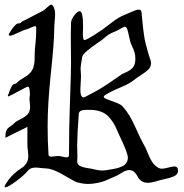

<svg xmlns="http://www.w3.org/2000/svg" viewBox="-23 -805 789 825"><path d="M309.6 -135.7Q309.6 -127 309.1 -119.6Q308.6 -112.3 308.6 -111.3Q308.6 -103.5 313 -98.1Q317.4 -92.8 325.2 -89.8Q333 -86.9 340.8 -85Q348.6 -83 360.4 -81.5Q372.1 -80.1 377.9 -78.1Q400.4 -72.3 417 -72.3Q430.7 -72.3 453.1 -77.1L464.8 -79.1Q476.6 -81.1 481.4 -82.5Q486.3 -84 496.6 -87.9Q506.8 -91.8 512.2 -96.2Q517.6 -100.6 522 -108.9Q526.4 -117.2 526.4 -127Q526.4 -148.4 489.3 -224.6Q487.3 -228.5 479.5 -246.6Q471.7 -264.6 464.8 -275.9Q458 -287.1 445.3 -301.8Q432.6 -316.4 413.1 -324.2Q393.6 -332 369.1 -333H348.6Q316.4 -333 315.4 -315.4Q308.6 -219.7 308.6 -181.6Q308.6 -168.9 309.1 -154.8Q309.6 -140.6 309.6 -135.7ZM325.2 -477.5Q325.2 -468.8 323.7 -449.2Q322.3 -429.7 322.3 -420.9Q322.3 -386.7 335.9 -386.7Q338.9 -386.7 344.7 -389.6Q382.8 -409.2 405.3 -422.4Q427.7 -435.5 456.5 -455.6Q485.4 -475.6 501 -486.3Q502 -486.3 522 -496.1Q542 -505.9 550.3 -518.1Q558.6 -530.3 558.6 -553.7Q558.6 -580.1 543 -609.4Q537.1 -621.1 532.7 -643.1Q528.3 -665 524.4 -677.7Q520.5 -690.4 512.7 -690.4Q511.7 -690.4 503.9 -686.5Q483.4 -673.8 462.9 -666Q442.4 -658.2 422.9 -639.6Q418.9 -635.7 394.5 -619.1Q370.1 -602.5 351.1 -586.4Q332 -570.3 330.1 -560.5Q323.2 -517.6 323.2 -511.7Q323.2 -504.9 324.2 -494.6Q325.2 -484.4 325.2 -477.5ZM96.7 -432.6Q92.8 -432.6 54.2 -411.6Q15.6 -390.6 12.7 -390.6Q10.7 -390.6 10.7 -392.6Q10.7 -395.5 11.7 -396.5Q22.5 -426.8 27.8 -435.1Q33.2 -443.4 39.1 -443.8Q44.9 -444.3 50.8 -450.2Q59.6 -460 82.5 -473.1Q105.5 -486.3 115.7 -504.4Q126 -522.5 126 -560.5V-570.3Q126 -589.8 129.4 -618.2Q132.8 -646.5 132.8 -684.6Q132.8 -692.4 127 -692.4Q122.1 -692.4 108.9 -686Q95.7 -679.7 89.8 -678.7Q78.1 -675.8 52.7 -663.6Q27.3 -651.4 21.5 -651.4Q14.6 -651.4 14.6 -658.2Q28.3 -681.6 38.6 -692.9Q48.8 -704.1 53.7 -704.1Q58.6 -704.1 62.5 -705.1Q66.4 -706.1 69.3 -710.9L162.1 -758.8Q167 -761.7 179.7 -773.4Q192.4 -785.2 197.3 -785.2Q203.1 -785.2 208.5 -772.5Q213.9 -759.8 213.9 -740.2Q213.9 -732.4 211.9 -712.4Q210 -692.4 210 -680.7Q210 -625 195.8 -492.7Q181.6 -360.4 181.6 -262.7Q181.6 -199.2 185.5 -140.6Q185.5 -131.8 198.2 -131.8Q202.1 -131.8 211.9 -133.3Q221.7 -134.8 226.6 -134.8Q232.4 -134.8 245.1 -131.8Q257.8 -128.9 262.7 -128.9Q273.4 -128.9 273.4 -137.7Q273.4 -254.9 277.8 -373Q282.2 -491.2 282.2 -533.2Q282.2 -554.7 281.7 -591.3Q281.2 -627.9 281.2 -647.5Q281.2 -684.6 282.2 -708Q283.2 -721.7 296.4 -739.3Q309.6 -756.8 319.3 -756.8Q334 -756.8 334 -690.4Q334 -684.6 333.5 -674.8Q333 -665 333 -661.1Q333 -632.8 339.8 -632.8Q344.7 -632.8 361.8 -642.6Q378.9 -652.3 397.5 -665Q416 -677.7 417 -677.7Q425.8 -683.6 457 -708Q488.3 -732.4 512.7 -741.2Q517.6 -743.2 531.7 -749.5Q545.9 -755.9 556.2 -759.8Q566.4 -763.7 573.2 -763.7Q584 -763.7 585 -752.9Q585.9 -745.1 588.4 -718.8Q590.8 -692.4 591.8 -684.6Q592.8 -676.8 595.7 -655.3Q598.6 -633.8 602.1 -621.1Q605.5 -608.4 610.8 -587.9Q616.2 -567.4 624 -545.9Q626 -538.1 626 -533.2Q626 -519.5 616.7 -508.8Q607.4 -498 585.9 -484.4Q564.5 -470.7 557.6 -464.8Q534.2 -445.3 495.6 -429.7Q457 -414.1 428.7 -396.5Q422.9 -392.6 422.9 -388.7Q422.9 -383.8 438.5 -377.9Q454.1 -372.1 475.1 -364.3Q496.1 -356.4 503.9 -347.7Q532.2 -317.4 557.6 -260.7Q583 -204.1 593.8 -185.5Q602.5 -171.9 611.3 -148.9Q620.1 -126 629.9 -110.4Q639.6 -94.7 657.2 -84Q664.1 -80.1 672.9 -80.1Q681.6 -80.1 700.2 -85Q718.8 -89.8 725.6 -89.8Q742.2 -89.8 742.2 -71.3Q742.2 -63.5 737.3 -57.1Q732.4 -50.8 723.1 -46.9Q713.9 -43 705.1 -40.5Q696.3 -38.1 683.1 -35.2Q669.9 -32.2 663.1 -30.3Q627.9 -19.5 612.3 -19.5Q594.7 -19.5 583.5 -28.3Q572.3 -37.1 567.9 -46.9Q563.5 -56.6 554.7 -65.4Q545.9 -74.2 531.2 -74.2Q518.6 -74.2 500 -62.5Q481.4 -50.8 473.6 -47.9Q470.7 -46.9 456.5 -40.5Q442.4 -34.2 429.7 -28.8Q417 -23.4 396 -19Q375 -14.6 355.5 -14.6Q335.9 -14.6 308.6 -21.5Q298.8 -24.4 251.5 -52.2Q204.1 -80.1 176.8 -81.1Q169.9 -81.1 153.8 -83Q137.7 -85 129.9 -85Q106.4 -85 95.7 -70.3Q83 -53.7 46.9 -26.9Q10.7 0 0 0Q-2.9 0 -2.9 -3.9Q-2.9 -5.9 0 -11.7Q15.6 -38.1 35.2 -56.2Q54.7 -74.2 67.4 -81.5Q80.1 -88.9 89.4 -102.1Q98.6 -115.2 98.6 -135.7Q98.6 -142.6 96.7 -158.2Q94.7 -173.8 94.7 -183.6V-211.9V-259.8L0 -212.9Q0 -234.4 4.4 -244.1Q8.8 -253.9 21.5 -262.2Q34.2 -270.5 39.1 -276.4Q46.9 -284.2 65.4 -293Q84 -301.8 95.2 -313.5Q106.4 -325.2 106.4 -347.7Q106.4 -352.5 105 -363.8Q103.5 -375 103.5 -380.9Q103.5 -385.7 104.5 -390.6Q105.5 -395.5 105.5 -396.5Q105.5 -432.6 96.7 -432.6Z"/></svg>

Font: Isabella
Style: Medium
Weight: 500
Designer: John Stracke
Version: Version 001.202